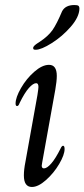

<svg xmlns="http://www.w3.org/2000/svg" viewBox="-20 -734 336 764"><path d="M75 -36Q75 -59 81 -89L129 -356Q133 -382 133 -388Q133 -403 124 -403Q112 -403 95 -384Q78 -365 58 -324Q54 -312 48 -312Q42 -312 42 -322Q42 -346 63.5 -383.5Q85 -421 116.5 -448.5Q148 -476 175 -476Q206 -476 206 -432Q206 -411 200 -377L148 -88L146 -75Q146 -64 155 -64Q167 -64 184 -83.5Q201 -103 221 -143Q226 -154 231 -154Q237 -154 237 -141Q237 -118 215.5 -81.5Q194 -45 163 -17.5Q132 10 107 10Q75 10 75 -36ZM112 -543Q112 -548 117.5 -553Q123 -558 128.5 -561.5Q134 -565 137 -567Q172 -590 189 -614.5Q206 -639 227 -689Q240 -714 276 -714Q288 -714 292 -711Q296 -708 296 -699Q295 -666 261.5 -627.5Q228 -589 186 -562.5Q144 -536 122 -536Q116 -536 114 -537.5Q112 -539 112 -543Z"/></svg>

Font: Charm
Style: Regular
Weight: 400
Designer: Katatrad Aksorn Co.,Ltd.
Foundry: Cadson Demak Co.,Ltd.
Version: Version 1.001